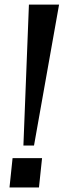

<svg xmlns="http://www.w3.org/2000/svg" viewBox="-20 -829 281 849"><path d="M22 0 35.6 -129.9H166L152.3 0ZM83.5 -185.5 107.9 -808.6H241.2L130.4 -185.5Z"/></svg>

Font: Oswald
Style: Medium
Weight: 500
Designer: Vernon Adams
Foundry: Vernon Adams
Version: 3.0; ttfautohint (v0.94.23-7a4d-dirty) -l 8 -r 50 -G 150 -x 